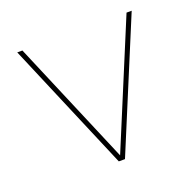

<svg xmlns="http://www.w3.org/2000/svg" viewBox="-95 -600 715 700"><g transform="rotate(-20 262.0 -250.0)"><path d="M464 -500 264 -19 60 -500H40L252 0H276L484 -500Z"/></g></svg>

Font: Perun Thin
Style: Regular
Weight: 100
Foundry: Copyright (c) Stefan Peev, Context Ltd, 2016
Version: Version 1.089